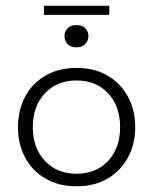

<svg xmlns="http://www.w3.org/2000/svg" viewBox="-20 -643 537 673"><path d="M248 10Q186 10 139.5 -17Q93 -44 68 -91Q43 -138 43 -197Q43 -257 68 -304Q93 -351 139.5 -378Q186 -405 248 -405Q311 -405 357 -378Q403 -351 428.5 -304Q454 -257 454 -197Q454 -138 428.5 -91Q403 -44 357 -17Q311 10 248 10ZM248 -34Q317 -34 359 -79Q401 -124 401 -197Q401 -271 359 -316Q317 -361 248 -361Q180 -361 137.5 -316Q95 -271 95 -197Q95 -124 137.5 -79Q180 -34 248 -34ZM248 -477Q227 -477 216.5 -489Q206 -501 206 -516Q206 -532 216.5 -543.5Q227 -555 248 -555Q269 -555 279.5 -543.5Q290 -532 290 -516Q290 -501 279 -489Q268 -477 248 -477ZM134 -591V-623H363V-591Z"/></svg>

Font: Rokkitt SemiBold Light
Style: Regular
Weight: 300
Version: Version 3.103